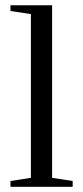

<svg xmlns="http://www.w3.org/2000/svg" viewBox="-20 -714 318 734"><path d="M179.2 -34.2 257.8 -22V0H20V-22L98.1 -34.2V-660.2L20 -671.9V-693.8H179.2Z"/></svg>

Font: Liberation Serif
Style: Regular
Weight: 400
Designer: Steve Matteson
Foundry: Ascender Corporation
Version: Version 2.1.5